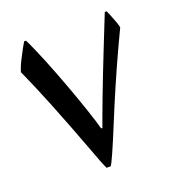

<svg xmlns="http://www.w3.org/2000/svg" viewBox="-123 -772 813 875"><g transform="rotate(-20 283.5 -335.0)"><path d="M246 0H266C274 -10 301 -70 346 -180C387 -280 432 -385 483 -495C496 -523 509 -551 523 -580C523 -584 518 -602 509 -624C504 -638 497 -654 490 -670H481L420 -517C355 -354 313 -241 290 -177H284C264 -256 160 -547 99 -670H90C82 -657 69 -634 57 -610C44 -586 33 -561 28 -543C76 -438 136 -288 209 -93C228 -41 235 -23 246 0Z"/></g></svg>

Font: Noto Nastaliq Urdu
Style: Regular
Weight: 400
Designer: Monotype Design Team (Patrick Giasson: type design, Kamal Mansour: OpenType code, Glenda Bellarosa). Updated by Simon Co
Foundry: Monotype Imaging Inc., Simon Cozens
Version: Version 3.009